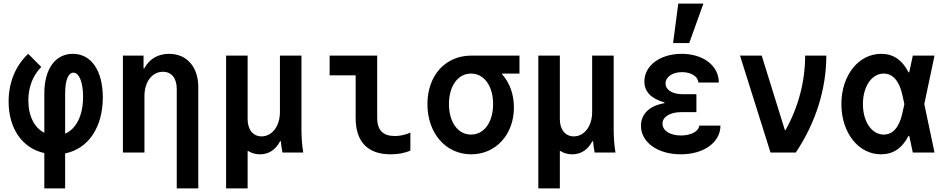

<svg xmlns="http://www.w3.org/2000/svg" viewBox="-20 -850 5260 1070"><path d="M227 -329V-110C173 -137 138 -202 138 -290C138 -365 163 -429 210 -477L137 -550C66 -483 28 -390 28 -284C28 -132 106 -23 227 3V200H343V5C472 -21 553 -140 553 -307C553 -457 488 -550 386 -550C287 -550 227 -464 227 -329ZM343 -105V-329C343 -402 360 -445 389 -445C422 -445 443 -389 443 -311C443 -206 405 -132 343 -105Z M665 0H785V-315C785 -394 828 -450 888 -450C936 -450 965 -414 965 -355V200H1085V-365C1085 -477 1021 -550 922 -550C860 -550 812 -521 784 -469H780V-540H665Z M1240 200H1360V-8H1364C1383 4 1405 10 1429 10C1478 10 1517 -16 1541 -63H1545C1547 -41 1550 -20 1554 0H1670C1663 -42 1660 -86 1660 -130V-540H1540V-225C1540 -148 1497 -90 1438 -90C1391 -90 1360 -127 1360 -185V-540H1240Z M2082 -540H1817V-430H1962V-193C1962 -60 2029 10 2157 10C2198 10 2237 3 2267 -11V-111C2238 -98 2208 -92 2180 -92C2114 -92 2082 -125 2082 -193Z M2605 -100C2532 -100 2482 -169 2482 -270C2482 -371 2532 -440 2605 -440C2678 -440 2728 -371 2728 -270C2728 -169 2678 -100 2605 -100ZM2606 10C2742 10 2844 -99 2844 -251C2844 -325 2820 -390 2778 -436V-440H2875V-540H2605C2465 -540 2362 -432 2362 -270C2362 -108 2464 10 2606 10Z M2980 200H3100V-8H3104C3123 4 3145 10 3169 10C3218 10 3257 -16 3281 -63H3285C3287 -41 3290 -20 3294 0H3410C3403 -42 3400 -86 3400 -130V-540H3280V-225C3280 -148 3237 -90 3178 -90C3131 -90 3100 -127 3100 -185V-540H2980Z M3872 -390H3986C3986 -484 3899 -550 3779 -550C3658 -550 3571 -484 3571 -396C3571 -340 3607 -301 3683 -279V-275C3600 -261 3552 -215 3552 -149C3552 -57 3645 10 3774 10C3903 10 3995 -57 3995 -150H3877C3874 -118 3831 -95 3775 -95C3714 -95 3672 -122 3672 -161C3672 -199 3714 -225 3776 -225H3861V-325H3784C3727 -325 3689 -349 3689 -385C3689 -421 3727 -448 3781 -448C3831 -448 3870 -424 3872 -390ZM3900 -830H3760L3731 -610H3821Z M4274 0H4415C4526 -166 4585 -354 4585 -540H4467C4467 -397 4430 -255 4358 -125H4354L4225 -540H4104Z M4891 -550C4765 -550 4669 -431 4669 -270C4669 -110 4764 10 4890 10C4957 10 5008 -24 5043 -93H5047L5067 0H5188L5131 -270L5188 -540H5067L5047 -447H5043C5008 -516 4958 -550 4891 -550ZM5009 -220C4992 -141 4956 -100 4905 -100C4838 -100 4789 -172 4789 -270C4789 -368 4838 -440 4905 -440C4955 -440 4992 -399 5009 -320L5020 -270Z"/></svg>

Font: CommitMono-dimboump
Style: Bold
Weight: 700
Monospace: yes
Designer: Eigil Nikolajsen
Foundry: Eigil Nikolajsen
Version: Version 1.143